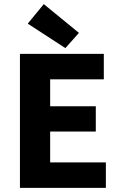

<svg xmlns="http://www.w3.org/2000/svg" viewBox="-20 -914 588 934"><path d="M77 0H495V-124H224V-274H446V-397H224V-528H485V-652H77ZM298 -680 364 -754 193 -894 115 -799Z"/></svg>

Font: Giro Sans Regular
Style: Bold
Weight: 700
Designer: Paul D. Hunt
Foundry: Adobe Systems Incorporated
Version: Version 1.000;PS 1.0;hotconv 1.0.88;makeotf.lib2.5.647800